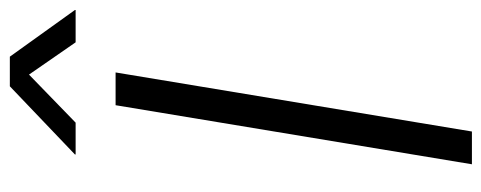

<svg xmlns="http://www.w3.org/2000/svg" viewBox="-316 -668 983 392"><g transform="rotate(-90 176.0 -471.5)"><path d="M224.6 -727.5 104 0H37.1L157.7 -727.5ZM122.1 -809.1H57.1V-810.5L196.3 -943.4H256.8L352.1 -810.5V-809.1H286.1L220.2 -904.3Z"/></g></svg>

Font: Inter 28pt Light
Style: Italic
Weight: 300
Italic angle: -9.3988°
Designer: Rasmus Andersson
Foundry: rsms
Version: Version 4.001;git-66647c0bb